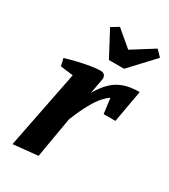

<svg xmlns="http://www.w3.org/2000/svg" viewBox="-185 -832 820 931"><g transform="rotate(30 224.5 -366.5)"><path d="M39 10 125 -425 54 -434 44 -475Q72 -484 107.5 -492.5Q143 -501 176.5 -506.5Q210 -512 232 -512Q246 -512 253 -504.5Q260 -497 260 -485Q260 -482 256.5 -463.5Q253 -445 249.5 -425.5Q246 -406 244 -396Q268 -437 295.5 -464Q323 -491 359.5 -504Q396 -517 447 -517L415 -337H349L338 -422Q322 -412 303.5 -391.5Q285 -371 263.5 -333Q242 -295 216 -231L177 -4ZM240 -577 165 -718 206 -743 296 -667 417 -743 449 -710 325 -577Z"/></g></svg>

Font: Manuale
Style: Bold Italic
Weight: 700
Italic angle: -11°
Version: Version 1.002